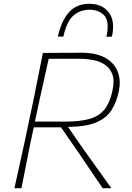

<svg xmlns="http://www.w3.org/2000/svg" viewBox="-20 -992 697 1012"><path d="M56 0Q69.5 -61.5 82 -117.2Q94.5 -173 108.5 -238L158 -472.5Q171.5 -540 182.8 -596.8Q194 -653.5 206 -713Q246.5 -713 292 -713.5Q337.5 -714 410 -714Q487 -714 534.8 -687.2Q582.5 -660.5 600.5 -614.2Q618.5 -568 606 -510Q594 -452.5 567.2 -410.8Q540.5 -369 486.5 -346.5Q432.5 -324 338.5 -323L423 -201Q457.5 -153 497.2 -97.5Q537 -42 567 0H521Q489.5 -46.5 459.2 -91.2Q429 -136 399 -180L301.5 -321H158L140 -236.5Q126.5 -169 115.8 -115Q105 -61 93 0ZM406 -682H236.5Q225 -630 214 -580.5Q203 -531 190 -473L164 -351H322Q401 -351 451.5 -365.2Q502 -379.5 530.8 -415.2Q559.5 -451 573 -515Q584.5 -568 572 -600.8Q559.5 -633.5 532.5 -651.2Q505.5 -669 471.8 -675.5Q438 -682 406 -682ZM541 -798Q557.5 -876 531.8 -907.8Q506 -939.5 452 -941Q398 -939.5 364.2 -907.5Q330.5 -875.5 314 -799H285Q303 -881.5 343 -926.8Q383 -972 451 -972Q518.5 -972 553.2 -926.8Q588 -881.5 570 -799Z"/></svg>

Font: Commissioner Loud Thin
Style: Italic
Weight: 100
Italic angle: -12°
Designer: Kostas Bartsokas
Foundry: Kostas Bartsokas
Version: Version 1.000; ttfautohint (v1.8.3)